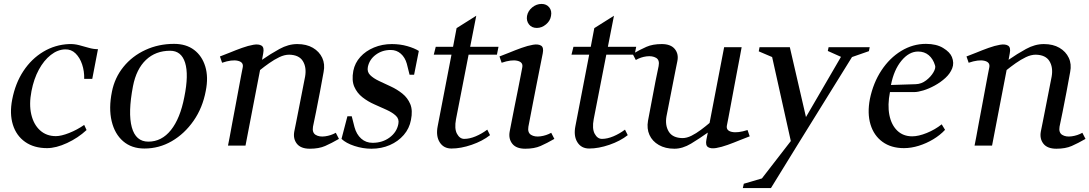

<svg xmlns="http://www.w3.org/2000/svg" viewBox="-20 -740 5538 976"><path d="M219 13Q153 13 108 -18.5Q63 -50 45.5 -106Q28 -162 42 -234Q58 -317 99 -379Q140 -441 200 -477Q260 -513 331 -516Q357 -517 382 -510.5Q407 -504 431 -497Q455 -490 478 -490L449 -339H408Q409 -378 397.5 -412.5Q386 -447 364 -468.5Q342 -490 311 -489Q273 -488 238 -460.5Q203 -433 177.5 -386Q152 -339 140 -277Q127 -210 139 -158.5Q151 -107 183.5 -77.5Q216 -48 264 -48Q291 -48 331.5 -64Q372 -80 408 -105L420 -79Q377 -39 321 -13Q265 13 219 13Z M714 15Q649 15 606 -22Q563 -59 547.5 -124.5Q532 -190 549 -274Q563 -345 607.5 -400Q652 -455 719 -486Q786 -517 865 -517Q926 -517 966.5 -486.5Q1007 -456 1023.5 -402Q1040 -348 1026 -278Q1010 -192 964 -126Q918 -60 853.5 -22.5Q789 15 714 15ZM734 -20Q802 -20 849 -79Q896 -138 917 -247Q940 -360 921 -421Q902 -482 845 -482Q771 -482 722 -435.5Q673 -389 656 -302Q630 -166 650 -93Q670 -20 734 -20Z M1139 0Q1142 -12 1147.5 -43.5Q1153 -75 1161 -117Q1169 -159 1177.5 -204.5Q1186 -250 1193.5 -290.5Q1201 -331 1206.5 -360Q1212 -389 1214 -398Q1219 -424 1189 -431Q1159 -438 1109 -421L1098 -453Q1118 -460 1148 -472.5Q1178 -485 1210 -496.5Q1242 -508 1268.5 -512.5Q1295 -517 1309.5 -508Q1324 -499 1318 -469Q1315 -455 1312 -436Q1355 -466 1400.5 -491Q1446 -516 1491 -516Q1538 -516 1570.5 -497Q1603 -478 1618 -446Q1633 -414 1625 -374Q1617 -328 1606.5 -273.5Q1596 -219 1586.5 -171Q1577 -123 1571 -96Q1566 -66 1584.5 -54.5Q1603 -43 1632.5 -47Q1662 -51 1687 -65L1703 -34Q1665 -12 1633 2Q1601 16 1555 16Q1509 16 1489 -9.5Q1469 -35 1476 -72Q1479 -87 1485 -116.5Q1491 -146 1498 -182.5Q1505 -219 1512 -254Q1519 -289 1524 -315.5Q1529 -342 1531 -351Q1539 -398 1519.5 -429.5Q1500 -461 1450 -462Q1426 -462 1400 -449.5Q1374 -437 1348.5 -419Q1323 -401 1302 -384Q1287 -308 1268 -208Q1249 -108 1228 0Z M1868 16Q1825 16 1782 2Q1739 -12 1716 -34L1746 -149H1768L1782 -94Q1792 -57 1816 -35.5Q1840 -14 1874 -14Q1924 -14 1960.5 -41Q1997 -68 2005 -110Q2010 -135 1992.5 -151.5Q1975 -168 1945.5 -181.5Q1916 -195 1883 -209.5Q1850 -224 1822.5 -245.5Q1795 -267 1781 -299Q1767 -331 1776 -380Q1784 -420 1811.5 -450.5Q1839 -481 1881 -498.5Q1923 -516 1972 -516Q2014 -516 2050.5 -505.5Q2087 -495 2109 -481L2085 -360H2062L2048 -416Q2039 -448 2017.5 -467Q1996 -486 1966 -486Q1923 -486 1890.5 -462Q1858 -438 1850 -400Q1845 -375 1861.5 -358.5Q1878 -342 1906.5 -328.5Q1935 -315 1966.5 -300.5Q1998 -286 2025 -264.5Q2052 -243 2065.5 -211Q2079 -179 2069 -130Q2061 -87 2032.5 -54Q2004 -21 1961.5 -2.5Q1919 16 1868 16Z M2275 15Q2235 15 2215 -17Q2195 -49 2205 -99L2275 -462H2185L2195 -502H2283L2301 -597L2401 -660L2370 -502H2514L2506 -462H2362L2298 -134Q2289 -86 2303 -60Q2317 -34 2340 -34Q2367 -34 2398 -47Q2429 -60 2457 -81L2471 -53Q2433 -23 2378 -4Q2323 15 2275 15Z M2709 -598Q2683 -598 2669 -616Q2655 -634 2659 -659Q2664 -685 2685.5 -702.5Q2707 -720 2733 -720Q2758 -720 2772 -702.5Q2786 -685 2781 -659Q2777 -634 2755.5 -616Q2734 -598 2709 -598ZM2650 16Q2604 16 2584 -9.5Q2564 -35 2571 -72Q2574 -87 2580.5 -121Q2587 -155 2595.5 -197.5Q2604 -240 2612.5 -282Q2621 -324 2627 -356Q2633 -388 2635 -398Q2640 -424 2610 -431Q2580 -438 2530 -421L2519 -453Q2539 -460 2569 -472.5Q2599 -485 2631 -496.5Q2663 -508 2689.5 -512.5Q2716 -517 2730.5 -508Q2745 -499 2739 -469Q2733 -439 2724.5 -396Q2716 -353 2706.5 -305Q2697 -257 2688.5 -213Q2680 -169 2674 -137.5Q2668 -106 2666 -96Q2661 -66 2679.5 -54.5Q2698 -43 2727.5 -47Q2757 -51 2782 -65L2798 -34Q2760 -12 2728 2Q2696 16 2650 16Z M2975 15Q2935 15 2915 -17Q2895 -49 2905 -99L2975 -462H2885L2895 -502H2983L3001 -597L3101 -660L3070 -502H3214L3206 -462H3062L2998 -134Q2989 -86 3003 -60Q3017 -34 3040 -34Q3067 -34 3098 -47Q3129 -60 3157 -81L3171 -53Q3133 -23 3078 -4Q3023 15 2975 15Z M3408 16Q3362 16 3329 -3Q3296 -22 3281.5 -54Q3267 -86 3274 -126Q3283 -172 3293 -226.5Q3303 -281 3312.5 -329Q3322 -377 3328 -404Q3334 -435 3315 -446Q3296 -457 3267 -453.5Q3238 -450 3212 -435L3196 -466Q3234 -488 3266 -502Q3298 -516 3344 -516Q3390 -516 3410.5 -490.5Q3431 -465 3423 -428Q3420 -413 3414 -383.5Q3408 -354 3401 -317.5Q3394 -281 3387 -246Q3380 -211 3375 -184.5Q3370 -158 3368 -149Q3360 -103 3379.5 -71Q3399 -39 3449 -38Q3471 -38 3495 -50Q3519 -62 3543 -80Q3567 -98 3587 -115Q3602 -192 3621 -292Q3640 -392 3661 -500H3750Q3748 -488 3742 -456.5Q3736 -425 3728 -383Q3720 -341 3711.5 -295.5Q3703 -250 3695.5 -209.5Q3688 -169 3682.5 -140Q3677 -111 3675 -102Q3670 -76 3700 -69.5Q3730 -63 3780 -79L3791 -47Q3771 -40 3741 -27.5Q3711 -15 3679 -3.5Q3647 8 3620.5 12.5Q3594 17 3579.5 8Q3565 -1 3571 -31Q3574 -46 3578 -66Q3536 -36 3493 -10Q3450 16 3408 16Z M3756 216 3761 194 3853 167 4000 -23 3905 -450 3837 -479 3841 -500H3995L4077 -145L4255 -451L4188 -481L4192 -500H4401L4397 -480L4311 -450L4032 0L3899 216Z M4575 13Q4510 13 4466 -19Q4422 -51 4405 -107.5Q4388 -164 4402 -237Q4419 -319 4460.5 -382Q4502 -445 4561 -481Q4620 -517 4687 -517Q4740 -517 4774.5 -496Q4809 -475 4819 -450Q4831 -420 4820.5 -393Q4810 -366 4786 -344Q4762 -322 4732 -305.5Q4702 -289 4674 -280.5Q4646 -272 4628 -272H4504Q4491 -206 4501 -155.5Q4511 -105 4541 -76Q4571 -47 4617 -47Q4649 -47 4691 -64Q4733 -81 4767 -108L4784 -80Q4759 -53 4724 -32Q4689 -11 4650.5 1Q4612 13 4575 13ZM4509 -308 4635 -312Q4664 -313 4688 -331.5Q4712 -350 4725 -372.5Q4738 -395 4733 -408Q4723 -441 4701 -459.5Q4679 -478 4647 -478Q4601 -478 4562.5 -431.5Q4524 -385 4509 -308Z M4934 0Q4937 -12 4942.5 -43.5Q4948 -75 4956 -117Q4964 -159 4972.5 -204.5Q4981 -250 4988.5 -290.5Q4996 -331 5001.5 -360Q5007 -389 5009 -398Q5014 -424 4984 -431Q4954 -438 4904 -421L4893 -453Q4913 -460 4943 -472.5Q4973 -485 5005 -496.5Q5037 -508 5063.5 -512.5Q5090 -517 5104.5 -508Q5119 -499 5113 -469Q5110 -455 5107 -436Q5150 -466 5195.5 -491Q5241 -516 5286 -516Q5333 -516 5365.5 -497Q5398 -478 5413 -446Q5428 -414 5420 -374Q5412 -328 5401.5 -273.5Q5391 -219 5381.5 -171Q5372 -123 5366 -96Q5361 -66 5379.5 -54.5Q5398 -43 5427.5 -47Q5457 -51 5482 -65L5498 -34Q5460 -12 5428 2Q5396 16 5350 16Q5304 16 5284 -9.5Q5264 -35 5271 -72Q5274 -87 5280 -116.5Q5286 -146 5293 -182.5Q5300 -219 5307 -254Q5314 -289 5319 -315.5Q5324 -342 5326 -351Q5334 -398 5314.5 -429.5Q5295 -461 5245 -462Q5221 -462 5195 -449.5Q5169 -437 5143.5 -419Q5118 -401 5097 -384Q5082 -308 5063 -208Q5044 -108 5023 0Z"/></svg>

Font: Wittgenstein-Italic Regular
Style: Italic
Weight: 400
Italic angle: -11°
Designer: Jörg Drees
Foundry: Jörg Drees
Version: Version 1.000; ttfautohint (v1.8.4.7-5d5b)